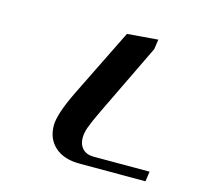

<svg xmlns="http://www.w3.org/2000/svg" viewBox="-66 -657 521 507"><g transform="rotate(15 195.0 -403.0)"><path d="M100.1 -297.9Q100.1 -329.1 132.8 -396L224.1 -581.1L308.1 -587.9L304.2 -561L209 -363.8Q193.8 -332 188 -315.9Q182.1 -299.8 182.1 -286.1Q182.1 -267.6 192.9 -256.3Q203.6 -245.1 223.1 -245.1H376L372.1 -217.8H191.9Q148.9 -217.8 124.5 -239.5Q100.1 -261.2 100.1 -297.9Z"/></g></svg>

Font: Dehuti
Style: Bold-Italic
Weight: 700
Version: Version 1.2